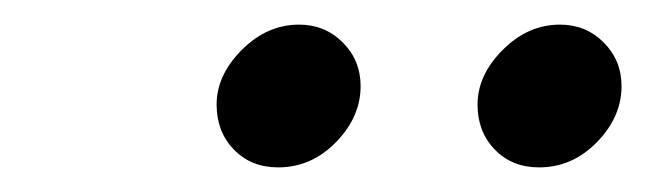

<svg xmlns="http://www.w3.org/2000/svg" viewBox="-20 -763 525 156"><path d="M223 -743Q244 -743 258.5 -728.5Q273 -714 273 -693Q273 -668 253 -647.5Q233 -627 206 -627Q184 -627 170 -641.5Q156 -656 156 -678Q156 -702 176.5 -722.5Q197 -743 223 -743ZM435 -743Q456 -743 470.5 -728.5Q485 -714 485 -693Q485 -668 465 -647.5Q445 -627 418 -627Q396 -627 382 -641.5Q368 -656 368 -678Q368 -702 388.5 -722.5Q409 -743 435 -743Z"/></svg>

Font: Playfair Display
Style: Italic
Weight: 400
Italic angle: -14°
Designer: Claus Eggers Sørensen
Foundry: Claus Eggers Sørensen
Version: Version 1.200; ttfautohint (v1.6)